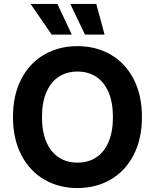

<svg xmlns="http://www.w3.org/2000/svg" viewBox="-20 -953 793 983"><path d="M376.5 9.8Q281.9 9.8 206.9 -33.6Q132 -76.9 89.2 -159.4Q46.4 -241.9 46.4 -353.5Q46.4 -466.6 89.2 -548.7Q132 -630.7 206.9 -673.7Q281.9 -716.8 376.5 -716.8Q471.2 -716.8 546.2 -673.7Q621.1 -630.7 663.9 -548.7Q706.7 -466.6 706.7 -353.5Q706.7 -241.4 663.9 -159.1Q621.1 -76.9 546.2 -33.6Q471.2 9.8 376.5 9.8ZM376.5 -586.7Q321.5 -586.7 280.5 -559.8Q239.5 -532.9 217.2 -480.4Q194.9 -428 194.9 -353.5Q194.9 -279 217.2 -226.6Q239.5 -174.2 280.5 -147.3Q321.5 -120.4 376.5 -120.4Q432 -120.4 472.8 -147.3Q513.6 -174.2 535.9 -226.6Q558.2 -279 558.2 -353.5Q558.2 -428 535.9 -480.4Q513.6 -532.9 472.8 -559.8Q432 -586.7 376.5 -586.7ZM136.6 -932.8H273.9L347.5 -776H244.4ZM339.9 -932.8H473L515.4 -776H414.9Z"/></svg>

Font: Pretendard Std Variable
Style: Regular
Weight: 400
Designer: Base glyphs from Inter by Rasmus Andersson; Hangeul glyphs from Noto Sans CJK(Source Han Sans) by Jang Soo-young and Kan
Foundry: Kil Hyung-jin
Version: Version 1.309;Glyphs 3.2 (3225)